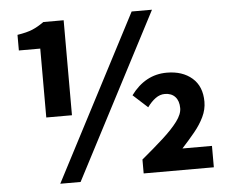

<svg xmlns="http://www.w3.org/2000/svg" viewBox="-53 -818 1067 894"><g transform="rotate(-5 480.0 -371.0)"><path d="M155 -299V-621H55V-694Q100 -701 126 -712Q152 -723 180 -743H275V-299ZM193 14 594 -756H689L288 14ZM584 0V-65Q642 -113 686 -153Q730 -193 755 -226.5Q780 -260 780 -288Q780 -322 762.5 -341Q745 -360 714 -360Q691 -360 670.5 -345Q650 -330 632 -305L564 -367Q597 -412 639 -435Q681 -458 732 -458Q805 -458 850 -419Q895 -380 895 -308Q895 -272 878.5 -237.5Q862 -203 834.5 -169.5Q807 -136 774 -100H912V0Z"/></g></svg>

Font: Noto Sans TC Thin ExtraBold
Style: Regular
Weight: 800
Version: Version 2.004-H2;hotconv 1.0.118;makeotfexe 2.5.65603